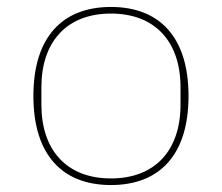

<svg xmlns="http://www.w3.org/2000/svg" viewBox="-20 -520 638 552"><path d="M299 -7C171 -7 99 -89 99 -219V-269C99 -399 171 -481 299 -481C427 -481 499 -399 499 -269V-219C499 -89 427 -7 299 -7ZM299 12C439 12 522 -75 522 -244C522 -413 439 -500 299 -500C159 -500 76 -413 76 -244C76 -75 159 12 299 12Z"/></svg>

Font: IBM Plex Thai Thin
Style: Regular
Weight: 100
Designer: Mike Abbink, Paul van der Laan, Pieter van Rosmalen, Ben Mitchell, Mark Frömberg
Foundry: Bold Monday
Version: Version 1.0